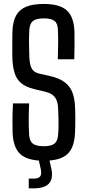

<svg xmlns="http://www.w3.org/2000/svg" viewBox="-20 -828 454 998"><path d="M208.5 7.5Q123.5 7.5 86 -26.5Q48.5 -60.5 45.5 -139Q45 -166 44.8 -190Q44.5 -214 45.2 -238.5Q46 -263 47.5 -290.5H131.5Q129.5 -247.5 129.2 -207.2Q129 -167 131.5 -126.5Q133.5 -94.5 151 -81.2Q168.5 -68 208 -68Q246 -68 262.8 -81.2Q279.5 -94.5 282 -126.5Q284 -148 284.2 -172Q284.5 -196 283.8 -220Q283 -244 282 -265Q280.5 -303 265.5 -322.5Q250.5 -342 218 -350.5L157.5 -365Q115 -375.5 90.8 -395.2Q66.5 -415 56 -448.2Q45.5 -481.5 44 -531.5Q43.5 -562.5 43.8 -595.5Q44 -628.5 44.5 -662.5Q46 -714.5 63 -746.2Q80 -778 115.5 -792.8Q151 -807.5 208 -807.5Q290.5 -807.5 327.5 -773.8Q364.5 -740 367 -662Q368 -631.5 367.5 -595.2Q367 -559 366 -520H280.5Q282 -564 282.2 -601.2Q282.5 -638.5 281 -674Q280 -706.5 263 -719.5Q246 -732.5 207.5 -732.5Q169 -732.5 152 -719.5Q135 -706.5 132.5 -674Q130.5 -637.5 130.8 -603.2Q131 -569 132.5 -531.5Q134 -491.5 145 -471.8Q156 -452 183 -445.5L239 -433Q287 -422 315.2 -401.5Q343.5 -381 356.2 -347.8Q369 -314.5 370.5 -265Q371.5 -245.5 371.5 -223.5Q371.5 -201.5 371.2 -180Q371 -158.5 370 -139Q367 -60.5 329.8 -26.5Q292.5 7.5 208.5 7.5ZM129.5 151V100.5H154.5Q180 100.5 188.8 89Q197.5 77.5 192 51.5L179.5 -4.5H235L247.5 51.5Q257 102 234 126.5Q211 151 155 151Z"/></svg>

Font: Big Shoulders Text Thin Medium
Style: Regular
Weight: 500
Version: Version 2.002